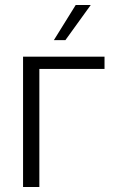

<svg xmlns="http://www.w3.org/2000/svg" viewBox="-20 -746 481 766"><path d="M72 0V-520H397V-471H137V0ZM195 -586 282 -726H342L241 -586Z"/></svg>

Font: Murecho Light
Style: Regular
Weight: 300
Designer: Neil Summerour
Foundry: Positype
Version: Version 1.010; ttfautohint (v1.8.3)